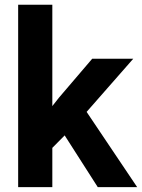

<svg xmlns="http://www.w3.org/2000/svg" viewBox="-20 -770 584 790"><path d="M382.3 0 246.1 -212.9 195.3 -161.6V0H54.7V-750.5H195.3V-333.5L222.2 -367.7L359.4 -528.3H528.3L336.4 -309.6L544.4 0Z"/></svg>

Font: Vazirmatn RD UI FD
Style: Bold
Weight: 700
Designer: Saber Rastikerdar
Foundry: Saber Rastikerdar
Version: Version 33.003